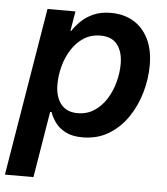

<svg xmlns="http://www.w3.org/2000/svg" viewBox="-67 -596 738 848"><g transform="rotate(5 302.0 -172.0)"><path d="M-13.7 204.1 109.9 -541H233.9L219.2 -453.6H222.7Q236.8 -475.6 259.3 -497.6Q281.7 -519.5 314.2 -533.9Q346.7 -548.3 391.1 -548.3Q447.8 -548.3 490.5 -523.2Q533.2 -498 557.4 -449.7Q581.5 -401.4 581.5 -332.5Q581.5 -272.5 564.2 -211.7Q546.9 -150.9 512.9 -100.8Q479 -50.8 429 -20.3Q378.9 10.3 312.5 10.3Q266.1 10.3 236.6 -5.6Q207 -21.5 190.9 -44.4Q174.8 -67.4 167.5 -88.9H161.1L112.8 204.1ZM281.7 -94.2Q324.7 -94.2 356.9 -116Q389.2 -137.7 410.6 -172.6Q432.1 -207.5 442.6 -248.3Q453.1 -289.1 453.1 -326.7Q453.1 -380.4 428.7 -412.4Q404.3 -444.3 354 -444.3Q312 -444.3 279.8 -423.6Q247.6 -402.8 226.1 -368.9Q204.6 -335 193.6 -294.4Q182.6 -253.9 182.6 -213.4Q182.6 -158.7 207.8 -126.5Q232.9 -94.2 281.7 -94.2Z"/></g></svg>

Font: Inter 17pt SemiBold
Style: Italic
Weight: 600
Italic angle: -9.3988°
Version: Version 4.001;git-66647c0bb